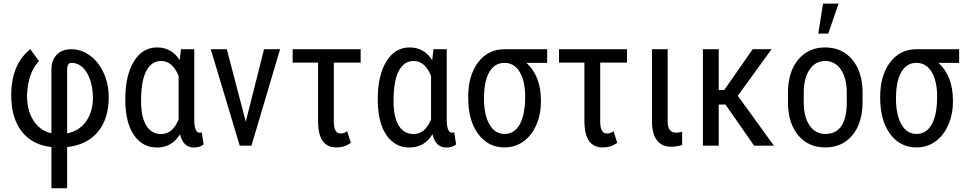

<svg xmlns="http://www.w3.org/2000/svg" viewBox="-20 -798 5291 1052"><path d="M261.7 7.8Q156.7 -3.9 99.1 -77.6Q41.5 -151.4 41.5 -275.4Q41.5 -445.8 146 -528.3L193.4 -463.4Q132.8 -399.4 127.9 -275.4Q127.9 -191.9 164.1 -136.5Q200.2 -81.1 261.7 -67.9V-416.5Q261.7 -468.3 291 -498.3Q320.3 -528.3 370.6 -528.3Q425.3 -528.3 472.7 -493.9Q520 -459.5 547.9 -398.7Q575.7 -337.9 575.7 -265.6Q575.7 -147.5 516.6 -75.9Q457.5 -4.4 347.7 7.8V233.4H261.7ZM347.7 -67.4Q413.6 -79.6 451.4 -132.6Q489.3 -185.5 489.3 -265.6Q486.8 -349.6 454.6 -401.6Q422.4 -453.6 370.6 -453.6Q347.7 -453.6 347.7 -415.5Z M1044.4 -528.3V-141.1Q1044.9 -70.8 1073.7 -70.8Q1080.6 -70.8 1085.4 -73.2L1095.7 -6.3Q1074.7 10.3 1042 10.3Q983.4 10.3 966.3 -62.5Q921.9 10.3 840.3 10.3Q760.7 10.3 713.6 -58.3Q666.5 -127 666.5 -254.4Q666.5 -384.8 713.6 -461.4Q760.7 -538.1 840.8 -538.1Q920.4 -538.1 964.8 -468.3L971.7 -528.3ZM752.9 -244.1Q752.9 -155.8 781.7 -109.6Q810.5 -63.5 862.8 -63.5Q926.3 -63.5 958.5 -143.6V-382.3Q924.8 -463.9 863.3 -463.9Q810.5 -463.9 781.7 -409.7Q752.9 -355.5 752.9 -244.1Z M1326.7 -131.3 1426.8 -528.3H1514.6L1357.9 0H1293.5L1134.8 -528.3H1222.7Z M1956.1 -455.1H1809.1V-131.3Q1809.1 -66.4 1846.2 -66.4Q1865.2 -66.4 1882.3 -79.1L1902.3 -15.6Q1869.1 9.8 1822.3 9.8Q1725.6 9.8 1722.7 -126.5V-455.1H1583.5V-528.3H1956.1Z M2427.7 -528.3V-141.1Q2428.2 -70.8 2457 -70.8Q2463.9 -70.8 2468.8 -73.2L2479 -6.3Q2458 10.3 2425.3 10.3Q2366.7 10.3 2349.6 -62.5Q2305.2 10.3 2223.6 10.3Q2144 10.3 2096.9 -58.3Q2049.8 -127 2049.8 -254.4Q2049.8 -384.8 2096.9 -461.4Q2144 -538.1 2224.1 -538.1Q2303.7 -538.1 2348.1 -468.3L2355 -528.3ZM2136.2 -244.1Q2136.2 -155.8 2165 -109.6Q2193.8 -63.5 2246.1 -63.5Q2309.6 -63.5 2341.8 -143.6V-382.3Q2308.1 -463.9 2246.6 -463.9Q2193.8 -463.9 2165 -409.7Q2136.2 -355.5 2136.2 -244.1Z M2978 -453.6H2864.7Q2943.8 -380.4 2943.8 -248.5V-239.7Q2943.8 -171.4 2918.2 -113Q2892.6 -54.7 2847.4 -22.5Q2802.2 9.8 2744.6 9.8Q2654.3 9.8 2599.9 -64.2Q2545.4 -138.2 2545.4 -261.7V-269Q2545.4 -384.3 2599.6 -456.3Q2653.8 -528.3 2745.1 -528.3H2978ZM2631.8 -258.3Q2631.8 -169.4 2661.6 -116.7Q2691.4 -64 2744.6 -64Q2797.9 -64 2827.6 -116.2Q2857.4 -168.5 2857.4 -269Q2857.4 -353 2827.6 -403.3Q2797.9 -453.6 2743.7 -453.6Q2690.4 -453.6 2661.1 -403.3Q2631.8 -353 2631.8 -258.3Z M3415.5 -455.1H3268.6V-131.3Q3268.6 -66.4 3305.7 -66.4Q3324.7 -66.4 3341.8 -79.1L3361.8 -15.6Q3328.6 9.8 3281.7 9.8Q3185.1 9.8 3182.1 -126.5V-455.1H3043V-528.3H3415.5Z M3638.2 -528.3V-128.4Q3639.6 -71.3 3683.6 -71.3Q3706.1 -71.3 3717.8 -77.1L3717.3 -3.4Q3689.5 5.9 3656.2 5.9Q3606 5.9 3579.1 -29.8Q3552.2 -65.4 3552.2 -134.3V-528.3Z M3955.1 -225.1H3918V0H3831.5V-528.3H3918V-304.7H3948.2L4104 -528.3H4207.5L4022.5 -273.4L4220.2 0H4111.8Z M4297.4 -288.6Q4297.4 -403.8 4353.3 -470.9Q4409.2 -538.1 4501 -538.1Q4592.8 -538.1 4648.7 -472.7Q4704.6 -407.2 4706.1 -294.4V-238.8Q4706.1 -124 4650.4 -57.1Q4594.7 9.8 4502 9.8Q4410.2 9.8 4354.7 -55.2Q4299.3 -120.1 4297.4 -231ZM4383.8 -238.8Q4383.8 -157.2 4415.8 -110.6Q4447.8 -64 4502 -64Q4616.2 -64 4619.6 -229V-288.6Q4619.6 -369.6 4587.4 -416.7Q4555.2 -463.9 4501 -463.9Q4447.8 -463.9 4415.8 -416.7Q4383.8 -369.6 4383.8 -289.1ZM4489.7 -778.3H4574.7L4518.1 -613.8H4463.4Z M5235.4 -453.6H5122.1Q5201.2 -380.4 5201.2 -248.5V-239.7Q5201.2 -171.4 5175.5 -113Q5149.9 -54.7 5104.7 -22.5Q5059.6 9.8 5002 9.8Q4911.6 9.8 4857.2 -64.2Q4802.7 -138.2 4802.7 -261.7V-269Q4802.7 -384.3 4856.9 -456.3Q4911.1 -528.3 5002.4 -528.3H5235.4ZM4889.2 -258.3Q4889.2 -169.4 4918.9 -116.7Q4948.7 -64 5002 -64Q5055.2 -64 5085 -116.2Q5114.7 -168.5 5114.7 -269Q5114.7 -353 5085 -403.3Q5055.2 -453.6 5001 -453.6Q4947.8 -453.6 4918.5 -403.3Q4889.2 -353 4889.2 -258.3Z"/></svg>

Font: Roboto Condensed
Style: Regular
Weight: 400
Designer: Google
Version: Version 2.001047; 2015